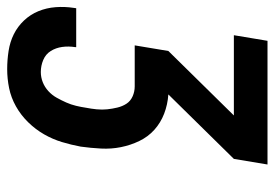

<svg xmlns="http://www.w3.org/2000/svg" viewBox="-146 -422 783 548"><g transform="rotate(90 246.0 -148.5)"><path d="M170 223Q144 223 118 219Q92 215 70 204Q48 193 31 175Q14 157 4.5 134Q-5 111 -7 85Q-9 59 -5 33L-4 26H107V29Q104 48 106.5 66Q109 84 118 98.5Q127 113 143.5 120Q160 127 178 127Q193 127 207 121.5Q221 116 232.5 105.5Q244 95 251.5 81.5Q259 68 265 54.5Q271 41 274.5 26.5Q278 12 280 -2Q283 -17 284.5 -32.5Q286 -48 284.5 -62.5Q283 -77 279.5 -91.5Q276 -106 268.5 -117.5Q261 -129 247.5 -135Q234 -141 219 -141H102L118 -237L302 -424H73L89 -520H442L426 -424L242 -237Q271 -235 297 -225Q323 -215 343 -197Q363 -179 375 -154Q387 -129 392.5 -101.5Q398 -74 396.5 -45Q395 -16 391 13Q386 40 378 66.5Q370 93 356 117.5Q342 142 321.5 163Q301 184 276 198Q251 212 224 217.5Q197 223 170 223Z"/></g></svg>

Font: Iosevka Term Curly
Style: Bold Italic
Weight: 700
Italic angle: -9°
Designer: Belleve Invis
Foundry: Belleve Invis
Version: Version 32.3.0